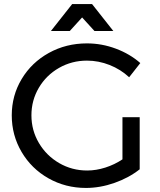

<svg xmlns="http://www.w3.org/2000/svg" viewBox="-20 -920 791 947"><path d="M584 -342H669V-85Q616 -43 545 -18Q474 7 404 7Q303 7 219 -40.5Q135 -88 86.5 -170.5Q38 -253 38 -351Q38 -449 87 -530.5Q136 -612 221 -659Q306 -706 409 -706Q482 -706 551.5 -680Q621 -654 672 -609L617 -539Q575 -578 520.5 -599.5Q466 -621 409 -621Q334 -621 271 -585Q208 -549 171.5 -487Q135 -425 135 -351Q135 -277 172 -214.5Q209 -152 272 -115.5Q335 -79 410 -79Q454 -79 499.5 -93.5Q545 -108 584 -134ZM539 -767H446L385 -834L324 -767H231L336 -900H434Z"/></svg>

Font: Montserrat arm2
Style: Regular
Weight: 400
Designer: Julieta Ulanovsky
Foundry: Julieta Ulanovsky
Version: Version 6.000